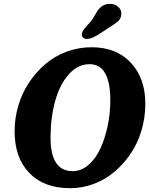

<svg xmlns="http://www.w3.org/2000/svg" viewBox="-20 -967 784 1007"><path d="M524.4 -804.2Q491.2 -781.7 471.2 -772.2Q451.2 -762.7 435.5 -762.7Q423.3 -762.7 415.8 -769.5Q408.2 -776.4 409.2 -787.6Q409.2 -790.5 409.9 -793.5Q410.6 -796.4 412.4 -799.8Q414.1 -803.2 415.3 -805.7Q416.5 -808.1 419.4 -812Q422.4 -815.9 424.1 -818.1Q425.8 -820.3 429.9 -825Q434.1 -829.6 436 -832Q438 -834.5 443.4 -840.1Q448.7 -845.7 451.2 -848.6Q464.4 -863.3 476.8 -885.7Q489.3 -908.2 495.1 -915.5Q520 -946.8 555.7 -946.8Q582.5 -946.8 600.1 -931.2Q617.7 -915.5 616.2 -891.6Q615.2 -870.6 598.6 -855Q590.8 -848.1 580.1 -840.8Q569.3 -833.5 552.2 -822.5Q535.2 -811.5 524.4 -804.2ZM56.6 -278.3Q56.6 -346.2 75.7 -411.6Q94.7 -477.1 131.1 -532.2Q167.5 -587.4 216.3 -629.6Q265.1 -671.9 328.1 -695.6Q391.1 -719.2 460 -719.2Q590.8 -719.2 666.5 -637.7Q742.2 -556.2 742.2 -422.9Q742.2 -350.1 721.9 -282.2Q701.7 -214.4 664.8 -160.2Q627.9 -106 579.1 -64.9Q530.3 -23.9 470.5 -2Q410.6 20 347.7 20Q210.4 20 133.5 -60.1Q56.6 -140.1 56.6 -278.3ZM361.3 -69.3Q406.2 -69.3 444.3 -102.3Q482.4 -135.3 506.8 -188.7Q531.2 -242.2 544.9 -307.9Q558.6 -373.5 558.6 -440.4Q558.6 -630.4 449.7 -630.4Q388.7 -630.4 341.6 -578.1Q294.4 -525.9 269.8 -438.5Q245.1 -351.1 245.1 -244.1Q245.1 -69.3 361.3 -69.3Z"/></svg>

Font: Cooper*
Style: Bold Italic
Weight: 700
Italic angle: -7°
Designer: Owen Earl
Foundry: indestructible type*
Version: Version 0.001